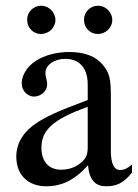

<svg xmlns="http://www.w3.org/2000/svg" viewBox="-20 -642 484 672"><path d="M287 -127C287 -98 281 -84 252 -64C235 -53 214 -48 194 -48C155 -48 125 -72 125 -125C125 -156 135 -180 159 -202C184 -225 225 -246 287 -268ZM442 -66C425 -52 415 -47 399 -47C381 -47 368 -67 368 -113V-304C368 -365 364 -386 340 -415C316 -444 278 -460 222 -460C177 -460 135 -448 107 -430C72 -408 56 -376 56 -350C56 -323 78 -304 99 -304C125 -304 145 -326 145 -345C145 -366 139 -369 139 -387C139 -414 169 -436 209 -436C254 -436 287 -408 287 -346V-292C174 -250 137 -231 107 -211C68 -185 37 -146 37 -94C37 -28 80 10 142 10C185 10 234 -3 287 -63H288C293 -10 315 10 352 10C386 10 412 0 442 -38ZM174 -572C174 -599 151 -622 124 -622C97 -622 75 -600 75 -573C75 -545 96 -523 123 -523C151 -523 174 -545 174 -572ZM373 -572C373 -599 350 -622 323 -622C296 -622 274 -600 274 -573C274 -545 295 -523 322 -523C350 -523 373 -545 373 -572Z"/></svg>

Font: XITS Math
Style: Regular
Weight: 400
Designer: MicroPress Inc., with final additions and corrections provided by Coen Hoffman, Elsevier (retired)
Version: Version 1.302